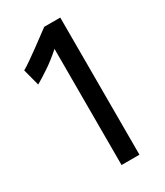

<svg xmlns="http://www.w3.org/2000/svg" viewBox="-175 -763 720 836"><g transform="rotate(-30 185.0 -344.5)"><path d="M181.6 0V-584Q142.1 -548.8 105.5 -524.4Q68.8 -500 42.5 -484.9L20.5 -568.8Q35.6 -577.1 59.6 -593.8Q83.5 -610.4 109.9 -629.6Q136.2 -648.9 158.2 -665.3Q180.2 -681.6 190.9 -689.5H271.5V0Z"/></g></svg>

Font: Shanti
Style: Regular
Weight: 400
Designer: Vernon Adams
Foundry: Vernon Adams
Version: Version 1.100; ttfautohint (v1.8.4)